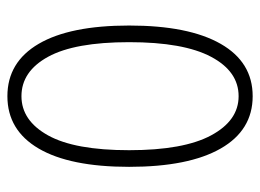

<svg xmlns="http://www.w3.org/2000/svg" viewBox="-112 -579 703 519"><g transform="rotate(-90 239.5 -319.5)"><path d="M239 12Q147 12 97.5 -74.5Q48 -161 48 -322Q48 -482 97.5 -566.5Q147 -651 239 -651Q331 -651 380.5 -566.5Q430 -482 430 -322Q430 -161 380.5 -74.5Q331 12 239 12ZM239 -26Q306 -26 345.5 -100.5Q385 -175 385 -322Q385 -469 345.5 -541Q306 -613 239 -613Q173 -613 133 -541Q93 -469 93 -322Q93 -175 133 -100.5Q173 -26 239 -26Z"/></g></svg>

Font: CV Source Sans Light
Style: Regular
Weight: 300
Designer: Paul D. Hunt
Foundry: Adobe Systems Incorporated
Version: Version 3.001